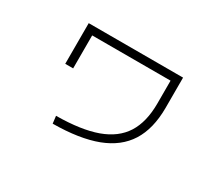

<svg xmlns="http://www.w3.org/2000/svg" viewBox="-96 -737 1056 926"><g transform="rotate(30 432.0 -274.5)"><path d="M650.4 -358.4V-485.4H213.9V-301.8H169.9V-528.3H695.3V-358.4Q694.8 -243.2 648.2 -169.2Q601.6 -95.2 505.9 -58.8Q410.2 -22.5 261.7 -21.5L256.8 -62.5Q395.5 -63.5 481.9 -94.7Q568.4 -126 609.4 -190.7Q650.4 -255.4 650.4 -358.4Z"/></g></svg>

Font: Pretendard GOV ExtraLight
Style: Regular
Weight: 200
Designer: Base glyphs from Inter by Rasmus Andersson; Hangeul glyphs from Noto Sans CJK(Source Han Sans) by Jang Soo-young and Kan
Foundry: Kil Hyung-jin
Version: Version 1.309